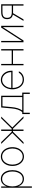

<svg xmlns="http://www.w3.org/2000/svg" viewBox="1872 -2450 777 4562"><g transform="rotate(-90 2261.0 -169.5)"><path d="M80.1 -530.3H111.3V-403.3H115.2Q136.7 -464.4 182.1 -501.2Q227.5 -538.1 291 -538.1Q353.5 -538.1 400.6 -502.7Q447.8 -467.3 473.4 -405Q499 -342.8 499 -263.7Q499 -185.1 473.1 -122.6Q447.3 -60.1 400.1 -24.7Q353 10.7 291 10.7Q227.5 10.7 181.6 -26.1Q135.7 -63 115.2 -125H112.3V199.2H80.1ZM289.1 -19.5Q342.8 -19.5 383.3 -51.3Q423.8 -83 445.3 -138.7Q466.8 -194.3 466.8 -263.7Q466.8 -333.5 445.3 -388.9Q423.8 -444.3 383.5 -476.1Q343.3 -507.8 289.1 -507.8Q234.9 -507.8 194.8 -476.3Q154.8 -444.8 133.5 -389.2Q112.3 -333.5 112.3 -263.7Q112.3 -193.8 133.8 -138.2Q155.3 -82.5 195.3 -51Q235.4 -19.5 289.1 -19.5Z M598.6 -263.7Q598.6 -341.8 627.4 -404.3Q656.2 -466.8 707.3 -502.4Q758.3 -538.1 821.3 -538.1Q884.3 -538.1 935.5 -502.4Q986.8 -466.8 1015.9 -404.1Q1044.9 -341.3 1044.9 -263.7Q1044.9 -185.5 1015.9 -123Q986.8 -60.5 935.5 -24.9Q884.3 10.7 821.3 10.7Q758.3 10.7 707.3 -24.9Q656.2 -60.5 627.4 -123Q598.6 -185.5 598.6 -263.7ZM1012.7 -263.7Q1012.7 -332 988 -387.7Q963.4 -443.4 919.7 -475.6Q876 -507.8 821.3 -507.8Q766.6 -507.8 722.9 -475.6Q679.2 -443.4 654.5 -387.7Q629.9 -332 629.9 -263.7Q629.9 -195.3 654.5 -139.6Q679.2 -84 722.9 -51.8Q766.6 -19.5 821.3 -19.5Q876.5 -19.5 920.2 -51.8Q963.9 -84 988.3 -139.6Q1012.7 -195.3 1012.7 -263.7Z M1382.3 -265.6 1122.6 -530.3H1164.6L1408.7 -280.3H1431.2V-530.3H1463.4V-280.3H1484.9L1730 -530.3H1771L1512.2 -265.6L1774.9 0H1732.9L1484.9 -250H1463.4V0H1431.2V-250H1409.7L1161.6 0H1118.7Z M1831.5 -30.3H1879.4Q1917 -76.7 1937.7 -138.4Q1958.5 -200.2 1966.3 -290L1987.8 -530.3H2267.1V-30.3H2341.3V149.4H2310.1V0H1862.8V149.4H1831.5ZM2234.9 -30.3V-500H2017.1L1997.6 -290Q1990.2 -204.6 1971.2 -142.3Q1952.1 -80.1 1917.5 -30.3Z M2419.4 -263.7Q2419.4 -341.3 2448.5 -404.1Q2477.5 -466.8 2528.3 -502.4Q2579.1 -538.1 2642.1 -538.1Q2702.1 -538.1 2752.2 -505.4Q2802.2 -472.7 2831.5 -414.8Q2860.8 -356.9 2860.8 -285.2V-260.7H2450.7Q2451.2 -192.9 2475.6 -137.9Q2500 -83 2545.7 -51.3Q2591.3 -19.5 2652.8 -19.5Q2695.3 -19.5 2727.8 -34.4Q2760.3 -49.3 2780.8 -70.1Q2801.3 -90.8 2812 -111.3H2846.2Q2835 -80.6 2808.6 -52.7Q2782.2 -24.9 2742.2 -7.1Q2702.1 10.7 2652.8 10.7Q2583.5 10.7 2530.5 -24.9Q2477.5 -60.5 2448.5 -123Q2419.4 -185.5 2419.4 -263.7ZM2828.6 -291Q2828.6 -350.6 2803.7 -400.4Q2778.8 -450.2 2736.1 -479Q2693.4 -507.8 2642.1 -507.8Q2591.3 -507.8 2549.1 -479.5Q2506.8 -451.2 2480.7 -401.6Q2454.6 -352.1 2451.2 -291Z M3022.9 -280.3H3342.3V-530.3H3374.5V0H3342.3V-250H3022.9V0H2990.7V-530.3H3022.9Z M3885.3 -530.3H3928.2V0H3897V-492.2L3579.6 0H3536.6V-530.3H3568.8V-38.1Z M4408.7 -248H4253.4L4228 -249L4081.5 0H4045.4L4195.3 -252.9Q4140.1 -263.7 4113.3 -297.4Q4086.4 -331.1 4086.4 -389.6Q4086.4 -461.4 4127.7 -495.8Q4168.9 -530.3 4255.4 -530.3H4439.9V0H4408.7ZM4253.4 -278.3H4408.7V-501L4255.4 -500Q4183.1 -500 4150.4 -473.9Q4117.7 -447.8 4117.7 -389.6Q4117.7 -330.6 4150.1 -304.4Q4182.6 -278.3 4253.4 -278.3Z"/></g></svg>

Font: Pretendard Std Thin
Style: Regular
Weight: 100
Designer: Base glyphs from Inter by Rasmus Andersson; Hangeul glyphs from Noto Sans CJK(Source Han Sans) by Jang Soo-young and Kan
Foundry: Kil Hyung-jin
Version: Version 1.309